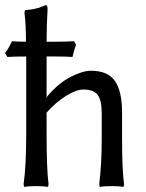

<svg xmlns="http://www.w3.org/2000/svg" viewBox="-23 -725 576 755"><path d="M80.1 -201.2V-502.9Q34.2 -502.9 5.9 -501L-2.9 -516.1Q15.1 -542 23.9 -563Q41.5 -561 79.1 -561Q79.1 -630.9 73.2 -673.8L75.2 -685.1Q94.7 -686.5 110.4 -689.7Q126 -692.9 133.8 -695.8Q141.6 -698.7 157.2 -705.1Q164.1 -705.1 164.1 -688Q160.2 -627.9 160.2 -561H202.1Q231.9 -561 268.1 -563L275.9 -548.8Q268.1 -528.3 262.2 -501Q235.8 -502.9 192.9 -502.9H160.2V-342.8L162.1 -339.8V-345.2Q206.1 -397.5 253.7 -422.1Q301.3 -446.8 335 -446.8Q400.9 -446.8 429 -406.5Q457 -366.2 457 -282.2V-180.2Q457 -58.1 464.8 -1L462.9 9.8Q444.3 6.8 416 6.8Q387.7 6.8 369.1 9.8L367.2 -1Q377 -78.6 377 -180.2V-277.8Q377 -332.5 360.4 -352.8Q343.8 -373 304.2 -373Q276.9 -373 236.6 -347.9Q196.3 -322.8 160.2 -282.2V-201.2Q160.2 -58.1 168 -1L166 9.8Q147.5 6.8 119.1 6.8Q89.8 6.8 71.8 9.8L69.8 -1Q80.1 -72.3 80.1 -201.2Z"/></svg>

Font: Linear Smooth Low Contrast
Style: Regular
Weight: 500
Designer: Philipp H. Poll, Flanker
Foundry: Philipp H. Poll, reworked by Flanker
Version: Version 1.010 | FøM Fix